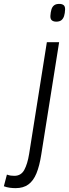

<svg xmlns="http://www.w3.org/2000/svg" viewBox="-156 -755 357 995"><path d="M151.2 -734.8Q165.8 -734.8 173.9 -728.2Q182 -721.6 181.3 -705.1Q180.6 -686.3 176.2 -672.3Q171.8 -658.2 162.2 -650.5Q152.7 -642.8 135.5 -642.8Q121.3 -642.8 112.8 -649.6Q104.4 -656.3 105.1 -672.8Q106.4 -692 110.5 -705.8Q114.6 -719.7 124.3 -727.3Q134 -734.8 151.2 -734.8ZM150.4 -536.2 57.6 47.4Q48.7 104.7 32.9 143.4Q17.1 182 -9.1 201Q-35.2 220 -75 220Q-89.9 220 -105.6 217.9Q-121.3 215.8 -136 210.2L-120.2 149.8Q-108.8 153.8 -100 155Q-91.1 156.2 -81.6 156.2Q-46.9 156.2 -30.2 125.5Q-13.5 94.8 -5.1 43.1L86.8 -536.2Z"/></svg>

Font: Georama ExtraCondensed Thin
Style: Italic
Weight: 100
Width: 2
Italic angle: -9°
Designer: Jean-Baptiste Levee
Foundry: Production Type
Version: Version 1.001